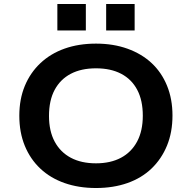

<svg xmlns="http://www.w3.org/2000/svg" viewBox="-20 -934 964 964"><path d="M462 10Q375 10 304 -15Q233 -40 182.5 -87.5Q132 -135 104.5 -202Q77 -269 77 -353Q77 -436 104.5 -502.5Q132 -569 183 -617Q234 -665 304.5 -690Q375 -715 462 -715Q549 -715 620 -689.5Q691 -664 741 -617.5Q791 -571 818.5 -504Q846 -437 846 -354Q846 -270 818.5 -203Q791 -136 741 -88Q691 -40 620 -15Q549 10 462 10ZM462 -114Q535 -114 587.5 -142Q640 -170 668.5 -223.5Q697 -277 697 -353Q697 -430 669 -483Q641 -536 588.5 -563.5Q536 -591 462 -591Q388 -591 335.5 -563.5Q283 -536 254.5 -483Q226 -430 226 -352Q226 -276 254.5 -223Q283 -170 335.5 -142Q388 -114 462 -114ZM513 -781V-914H656V-781ZM268 -781V-914H411V-781Z"/></svg>

Font: Nunito Sans 7pt SemiExpanded
Style: Bold
Weight: 700
Width: 6
Designer: Vernon Adams
Foundry: Vernon Adams
Version: Version 3.101;gftools[0.9.27]